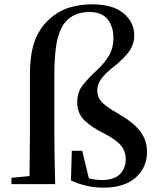

<svg xmlns="http://www.w3.org/2000/svg" viewBox="-20 -844 724 880"><path d="M113.8 0H32.2V-28.8L115.2 -37.1L117.2 -231.9V-498Q117.2 -600.1 140.4 -659.4Q163.6 -718.8 207 -756.8Q248 -793.9 297.6 -809.1Q347.2 -824.2 401.9 -824.2Q497.1 -824.2 546.1 -783.2Q595.2 -742.2 595.2 -682.1Q595.2 -640.1 571 -607.2Q546.9 -574.2 501 -538.1Q463.4 -508.8 444.6 -483.2Q425.8 -457.5 425.8 -430.2Q425.8 -398.4 446.8 -376Q467.8 -353.5 522 -323.2Q594.7 -280.8 624.3 -240Q653.8 -199.2 653.8 -148.9Q653.8 -75.7 601.6 -29.8Q549.3 16.1 454.1 16.1Q375.5 16.1 305.2 -17.1L309.1 -152.8H356.9L387.2 -26.9Q412.1 -19 448.2 -19Q503.4 -19 529.8 -45.9Q556.2 -72.8 556.2 -113.8Q556.2 -149.9 534.9 -176.5Q513.7 -203.1 456.1 -232.9Q401.9 -259.3 367.9 -291.5Q334 -323.7 334 -376Q334 -421.9 359.6 -454.3Q385.3 -486.8 424.8 -522.9Q460.9 -556.6 480.5 -590.8Q500 -625 500 -669.9Q500 -721.2 473.4 -755.1Q446.8 -789.1 390.1 -789.1Q355 -789.1 327.4 -777.8Q299.8 -766.6 277.8 -741.2Q252 -708 240.5 -651.9Q229 -595.7 229 -493.2V-231.9Q229 -174.3 230.2 -116Q231.4 -57.6 232.9 0Z"/></svg>

Font: Source Han Serif TW SemiBold
Style: Regular
Weight: 600
Designer: Ryoko NISHIZUKA Ë•øÂ°öÊ∂ºÂ≠ê (kana & ideographs); Frank Grie√ühammer (Latin, Greek & Cyrillic); Wenlong ZHANG Âº†ÊñáÈæô 
Foundry: Adobe
Version: Version 2.003;hotconv 1.1.1;makeotfexe 2.6.0